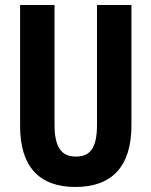

<svg xmlns="http://www.w3.org/2000/svg" viewBox="-20 -734 602 764"><path d="M503 -235V-714H366V-238C366 -145 339 -111 282 -111C226 -111 197 -146 197 -237V-714H60V-232C60 -69 138 10 280 10C425 10 503 -71 503 -235Z"/></svg>

Font: Noto Sans Thai Looped ExtraCondensed
Style: Bold
Weight: 700
Width: 2
Designer: Sasikarn Vongin, Ben Mitchell
Foundry: The Fontpad Ltd
Version: Version 1.001